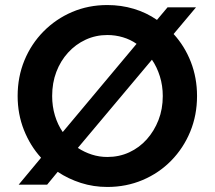

<svg xmlns="http://www.w3.org/2000/svg" viewBox="-20 -731 852 762"><path d="M406 11Q351 11 301 -5Q251 -21 209 -49L167 2H54L143 -105Q100 -152 75 -215Q50 -278 50 -350Q50 -426 77 -491.5Q104 -557 153 -606.5Q202 -656 266.5 -683.5Q331 -711 406 -711Q461 -711 511 -696Q561 -681 603 -652L645 -702H758L669 -596Q713 -548 737.5 -485Q762 -422 762 -350Q762 -274 735 -208.5Q708 -143 659.5 -93.5Q611 -44 546 -16.5Q481 11 406 11ZM229 -207 522 -557Q498 -574 468 -583Q438 -592 406 -592Q360 -592 320 -573.5Q280 -555 250 -522Q220 -489 203.5 -445.5Q187 -402 187 -350Q187 -309 198 -272.5Q209 -236 229 -207ZM406 -108Q453 -108 493 -126.5Q533 -145 562.5 -178Q592 -211 609 -254.5Q626 -298 626 -350Q626 -391 614.5 -428Q603 -465 583 -494L289 -144Q315 -127 344.5 -117.5Q374 -108 406 -108Z"/></svg>

Font: Red Hat Text SemiBold
Style: Regular
Weight: 600
Designer: Pentagram, MCKL
Foundry: MCKL
Version: Version 1.030